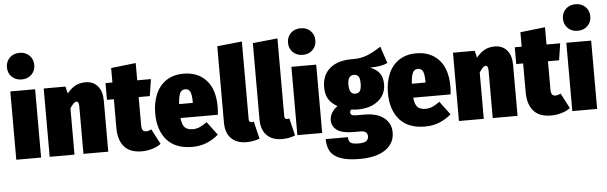

<svg xmlns="http://www.w3.org/2000/svg" viewBox="-59 -1047 4725 1495"><g transform="rotate(-5 2303.5 -300.0)"><path d="M227 -534V0H33V-534ZM237 -723Q237 -678 207 -648.5Q177 -619 130 -619Q83 -619 53 -648.5Q23 -678 23 -723Q23 -768 53 -797.5Q83 -827 130 -827Q177 -827 207 -797.5Q237 -768 237 -723Z M752 -399V0H558V-373Q558 -410 538 -410Q519 -410 488 -362V0H294V-534H464L477 -479Q509 -518 543 -536Q577 -554 621 -554Q682 -554 717 -513Q752 -472 752 -399Z M1163 -25Q1134 -3 1093.5 8.5Q1053 20 1014 20Q921 20 876 -32Q831 -84 831 -178V-403H777V-534H831V-647L1025 -669V-534H1132L1112 -403H1025V-180Q1025 -132 1059 -132Q1079 -132 1101 -144Z M1627 -212H1335Q1341 -156 1362.5 -136.5Q1384 -117 1424 -117Q1451 -117 1477 -128Q1503 -139 1535 -162L1613 -58Q1574 -23 1522 -1.5Q1470 20 1408 20Q1276 20 1209 -57Q1142 -134 1142 -265Q1142 -348 1169.5 -413.5Q1197 -479 1252.5 -516.5Q1308 -554 1388 -554Q1500 -554 1565.5 -482Q1631 -410 1631 -274Q1631 -248 1627 -212ZM1441 -329Q1441 -381 1430.5 -406.5Q1420 -432 1391 -432Q1364 -432 1351 -408.5Q1338 -385 1334 -321H1441Z M1669 -146V-744L1863 -764V-155Q1863 -132 1884 -132Q1894 -132 1901 -135L1934 1Q1888 20 1831 20Q1754 20 1711.5 -24Q1669 -68 1669 -146Z M1947 -146V-744L2141 -764V-155Q2141 -132 2162 -132Q2172 -132 2179 -135L2212 1Q2166 20 2109 20Q2032 20 1989.5 -24Q1947 -68 1947 -146Z M2424 -534V0H2230V-534ZM2434 -723Q2434 -678 2404 -648.5Q2374 -619 2327 -619Q2280 -619 2250 -648.5Q2220 -678 2220 -723Q2220 -768 2250 -797.5Q2280 -827 2327 -827Q2374 -827 2404 -797.5Q2434 -768 2434 -723Z M2977 -499Q2932 -475 2840 -475Q2891 -454 2914 -421.5Q2937 -389 2937 -335Q2937 -284 2910.5 -244Q2884 -204 2834 -181Q2784 -158 2717 -158Q2695 -158 2667 -162Q2655 -155 2655 -141Q2655 -128 2664.5 -121Q2674 -114 2703 -114H2765Q2862 -114 2916.5 -71Q2971 -28 2971 43Q2971 128 2900 177.5Q2829 227 2698 227Q2600 227 2545 205Q2490 183 2468.5 144.5Q2447 106 2447 50H2621Q2621 81 2637 93.5Q2653 106 2701 106Q2745 106 2761 92.5Q2777 79 2777 57Q2777 14 2723 14H2667Q2580 14 2539.5 -15Q2499 -44 2499 -93Q2499 -124 2516.5 -152Q2534 -180 2561 -198Q2512 -226 2491 -262.5Q2470 -299 2470 -353Q2470 -449 2533.5 -501.5Q2597 -554 2709 -552Q2774 -551 2825 -571.5Q2876 -592 2933 -630ZM2660 -357Q2660 -282 2708 -282Q2733 -282 2744.5 -300Q2756 -318 2756 -360Q2756 -398 2744.5 -413.5Q2733 -429 2709 -429Q2660 -429 2660 -357Z M3446 -212H3154Q3160 -156 3181.5 -136.5Q3203 -117 3243 -117Q3270 -117 3296 -128Q3322 -139 3354 -162L3432 -58Q3393 -23 3341 -1.5Q3289 20 3227 20Q3095 20 3028 -57Q2961 -134 2961 -265Q2961 -348 2988.5 -413.5Q3016 -479 3071.5 -516.5Q3127 -554 3207 -554Q3319 -554 3384.5 -482Q3450 -410 3450 -274Q3450 -248 3446 -212ZM3260 -329Q3260 -381 3249.5 -406.5Q3239 -432 3210 -432Q3183 -432 3170 -408.5Q3157 -385 3153 -321H3260Z M3951 -399V0H3757V-373Q3757 -410 3737 -410Q3718 -410 3687 -362V0H3493V-534H3663L3676 -479Q3708 -518 3742 -536Q3776 -554 3820 -554Q3881 -554 3916 -513Q3951 -472 3951 -399Z M4362 -25Q4333 -3 4292.5 8.5Q4252 20 4213 20Q4120 20 4075 -32Q4030 -84 4030 -178V-403H3976V-534H4030V-647L4224 -669V-534H4331L4311 -403H4224V-180Q4224 -132 4258 -132Q4278 -132 4300 -144Z M4573 -534V0H4379V-534ZM4583 -723Q4583 -678 4553 -648.5Q4523 -619 4476 -619Q4429 -619 4399 -648.5Q4369 -678 4369 -723Q4369 -768 4399 -797.5Q4429 -827 4476 -827Q4523 -827 4553 -797.5Q4583 -768 4583 -723Z"/></g></svg>

Font: Fira Sans Condensed Black
Style: Regular
Weight: 900
Width: 3
Designer: Carrois Corporate & Edenspiekermann AG
Foundry: Carrois Corporate GbR & Edenspiekermann AG
Version: Version 4.203